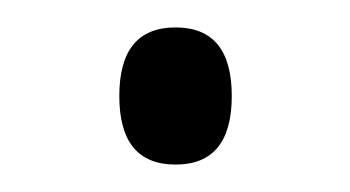

<svg xmlns="http://www.w3.org/2000/svg" viewBox="-20 -111 255 140"><path d="M67 -41Q67 -91 108 -91Q149 -91 149 -41Q149 9 108 9Q67 9 67 -41Z"/></svg>

Font: Noto Sans Myanmar UI Condensed Light
Style: Regular
Weight: 300
Width: 3
Designer: Monotype Design Team
Foundry: Monotype Imaging Inc.
Version: Version 2.103; ttfautohint (v1.8.4.7-5d5b)